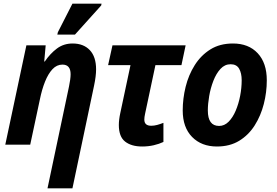

<svg xmlns="http://www.w3.org/2000/svg" viewBox="-20 -795 1521 1055"><path d="M359 -319Q363 -338 365.5 -356Q368 -374 368 -387Q368 -440 323 -440Q292 -440 268.5 -415Q245 -390 227.5 -346.5Q210 -303 199 -248L146 0H9L125 -546H231L223 -457H226Q256 -501 293 -528.5Q330 -556 379 -556Q439 -556 473.5 -519.5Q508 -483 508 -414Q508 -377 497 -325L378 240H241ZM295 -605 298 -618 378 -775H538L536 -765L392 -605Z M761 10Q702 10 667.5 -17Q633 -44 633 -108Q633 -137 641 -174L697 -437H574L598 -546H1000L977 -437H834L777 -169Q773 -151 773 -138Q773 -104 811 -104Q827 -104 843.5 -108.5Q860 -113 878 -120V-15Q855 -4 825 3Q795 10 761 10Z M1172 10Q1087 10 1035.5 -42.5Q984 -95 984 -188Q984 -253 1000 -318Q1016 -383 1050 -437Q1084 -491 1136 -523.5Q1188 -556 1260 -556Q1346 -556 1396 -502.5Q1446 -449 1446 -354Q1446 -288 1429.5 -223.5Q1413 -159 1379.5 -106Q1346 -53 1294.5 -21.5Q1243 10 1172 10ZM1184 -103Q1213 -103 1236 -126Q1259 -149 1275 -186.5Q1291 -224 1299.5 -268Q1308 -312 1308 -354Q1308 -393 1294 -417.5Q1280 -442 1247 -442Q1215 -442 1191.5 -416.5Q1168 -391 1152.5 -351Q1137 -311 1129.5 -267.5Q1122 -224 1122 -188Q1122 -103 1184 -103Z"/></svg>

Font: Noto Sans SemiCondensed
Style: Bold Italic
Weight: 700
Width: 4
Italic angle: -12°
Designer: Monotype Design Team
Foundry: Monotype Imaging Inc.
Version: Version 2.013; ttfautohint (v1.8.4.7-5d5b)